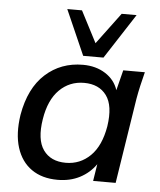

<svg xmlns="http://www.w3.org/2000/svg" viewBox="-54 -802 717 858"><g transform="rotate(5 304.5 -373.0)"><path d="M236 9Q166 9 119 -24Q72 -57 52.5 -118.5Q33 -180 46 -266Q67 -387 136.5 -450Q206 -513 305 -513Q363 -513 405.5 -486Q448 -459 463 -413L486 -504H583Q575 -473 568 -442.5Q561 -412 556 -383L496 0H395L407 -76Q379 -36 335.5 -13.5Q292 9 236 9ZM266 -70Q330 -70 376 -115Q422 -160 437 -249Q451 -342 417.5 -387.5Q384 -433 317 -433Q252 -433 206.5 -388Q161 -343 147 -256Q132 -163 165 -116.5Q198 -70 266 -70ZM302 -553 213 -755H279L352 -614L457 -755H524L393 -553Z"/></g></svg>

Font: Mulish SemiBold
Style: Italic
Weight: 600
Italic angle: -9°
Designer: Vernon Adams
Foundry: Vernon Adams
Version: Version 3.603; ttfautohint (v1.8.3)